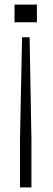

<svg xmlns="http://www.w3.org/2000/svg" viewBox="-20 -620 234 840"><path d="M76.5 -457H109.5L117.5 -10V200H67.5V-10ZM43.5 -600H141.5V-522.5H43.5Z"/></svg>

Font: Big Shoulders Display Thin Light
Style: Regular
Weight: 300
Version: Version 2.002